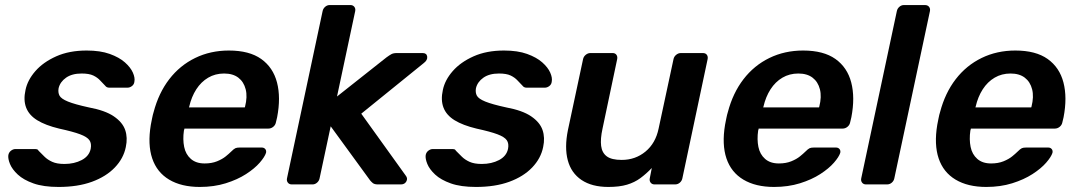

<svg xmlns="http://www.w3.org/2000/svg" viewBox="-20 -730 4260 760"><path d="M212 10Q152 10 112.5 -4Q73 -18 50.5 -39Q28 -60 19.5 -81Q11 -102 13 -116Q15 -127 23.5 -133.5Q32 -140 41 -140H120Q124 -140 127 -139Q130 -138 133 -133Q144 -122 156 -110Q168 -98 186.5 -89.5Q205 -81 235 -81Q274 -81 303.5 -96.5Q333 -112 339 -141Q343 -162 334 -175Q325 -188 297 -198.5Q269 -209 214 -221Q160 -234 127.5 -254Q95 -274 83.5 -304Q72 -334 81 -374Q89 -413 120 -448.5Q151 -484 202.5 -507Q254 -530 323 -530Q377 -530 414.5 -516.5Q452 -503 474.5 -483Q497 -463 506 -442.5Q515 -422 512 -407Q511 -396 502.5 -389.5Q494 -383 485 -383H412Q407 -383 403 -385Q399 -387 397 -390Q387 -400 376.5 -411.5Q366 -423 349.5 -431Q333 -439 303 -439Q265 -439 241.5 -422.5Q218 -406 212 -381Q209 -364 215.5 -351.5Q222 -339 249 -328Q276 -317 331 -305Q396 -293 430.5 -269.5Q465 -246 475.5 -215.5Q486 -185 478 -148Q469 -103 434.5 -67Q400 -31 344 -10.5Q288 10 212 10Z M771 10Q698 10 649.5 -19Q601 -48 582.5 -103Q564 -158 577 -236Q579 -246 582 -261.5Q585 -277 588 -286Q608 -362 650 -416.5Q692 -471 752.5 -500.5Q813 -530 886 -530Q967 -530 1014 -496.5Q1061 -463 1076.5 -403.5Q1092 -344 1077 -266L1072 -245Q1070 -235 1061.5 -228Q1053 -221 1042 -221H710Q710 -221 709.5 -218Q709 -215 708 -213Q703 -178 709 -148.5Q715 -119 735.5 -101Q756 -83 790 -83Q818 -83 839 -91.5Q860 -100 873.5 -111Q887 -122 894 -129Q906 -141 912 -143.5Q918 -146 929 -146H1016Q1025 -146 1030 -140Q1035 -134 1033 -125Q1028 -109 1008 -86Q988 -63 954 -41Q920 -19 873.5 -4.5Q827 10 771 10ZM728 -305H949L950 -308Q960 -347 952.5 -376.5Q945 -406 923.5 -422.5Q902 -439 867 -439Q832 -439 804 -422.5Q776 -406 757 -376.5Q738 -347 729 -308Z M1135 0Q1125 0 1119.5 -7Q1114 -14 1116 -24L1257 -686Q1259 -696 1267 -703Q1275 -710 1285 -710H1367Q1377 -710 1382.5 -703Q1388 -696 1386 -686L1314 -348L1510 -503Q1521 -511 1529 -515.5Q1537 -520 1551 -520H1653Q1669 -520 1671 -506Q1673 -492 1657 -480L1410 -280L1586 -35Q1595 -24 1588.5 -12Q1582 0 1567 0H1476Q1462 0 1455.5 -5.5Q1449 -11 1445 -16L1289 -230L1245 -24Q1243 -14 1235 -7Q1227 0 1217 0Z M1864 10Q1804 10 1764.5 -4Q1725 -18 1702.5 -39Q1680 -60 1671.5 -81Q1663 -102 1665 -116Q1667 -127 1675.5 -133.5Q1684 -140 1693 -140H1772Q1776 -140 1779 -139Q1782 -138 1785 -133Q1796 -122 1808 -110Q1820 -98 1838.5 -89.5Q1857 -81 1887 -81Q1926 -81 1955.5 -96.5Q1985 -112 1991 -141Q1995 -162 1986 -175Q1977 -188 1949 -198.5Q1921 -209 1866 -221Q1812 -234 1779.5 -254Q1747 -274 1735.5 -304Q1724 -334 1733 -374Q1741 -413 1772 -448.5Q1803 -484 1854.5 -507Q1906 -530 1975 -530Q2029 -530 2066.5 -516.5Q2104 -503 2126.5 -483Q2149 -463 2158 -442.5Q2167 -422 2164 -407Q2163 -396 2154.5 -389.5Q2146 -383 2137 -383H2064Q2059 -383 2055 -385Q2051 -387 2049 -390Q2039 -400 2028.5 -411.5Q2018 -423 2001.5 -431Q1985 -439 1955 -439Q1917 -439 1893.5 -422.5Q1870 -406 1864 -381Q1861 -364 1867.5 -351.5Q1874 -339 1901 -328Q1928 -317 1983 -305Q2048 -293 2082.5 -269.5Q2117 -246 2127.5 -215.5Q2138 -185 2130 -148Q2121 -103 2086.5 -67Q2052 -31 1996 -10.5Q1940 10 1864 10Z M2388 10Q2323 10 2282 -17.5Q2241 -45 2227.5 -95.5Q2214 -146 2228 -215L2288 -496Q2290 -506 2298.5 -513Q2307 -520 2317 -520H2405Q2415 -520 2420 -513Q2425 -506 2423 -496L2365 -221Q2356 -180 2359.5 -152.5Q2363 -125 2382 -111Q2401 -97 2441 -97Q2495 -97 2535 -130Q2575 -163 2587 -221L2646 -496Q2648 -506 2656.5 -513Q2665 -520 2675 -520H2762Q2773 -520 2778 -513Q2783 -506 2781 -496L2681 -24Q2679 -14 2671 -7Q2663 0 2652 0H2571Q2561 0 2555.5 -7Q2550 -14 2552 -24L2560 -65Q2538 -42 2515 -25Q2492 -8 2462 1Q2432 10 2388 10Z M3044 10Q2971 10 2922.5 -19Q2874 -48 2855.5 -103Q2837 -158 2850 -236Q2852 -246 2855 -261.5Q2858 -277 2861 -286Q2881 -362 2923 -416.5Q2965 -471 3025.5 -500.5Q3086 -530 3159 -530Q3240 -530 3287 -496.5Q3334 -463 3349.5 -403.5Q3365 -344 3350 -266L3345 -245Q3343 -235 3334.5 -228Q3326 -221 3315 -221H2983Q2983 -221 2982.5 -218Q2982 -215 2981 -213Q2976 -178 2982 -148.5Q2988 -119 3008.5 -101Q3029 -83 3063 -83Q3091 -83 3112 -91.5Q3133 -100 3146.5 -111Q3160 -122 3167 -129Q3179 -141 3185 -143.5Q3191 -146 3202 -146H3289Q3298 -146 3303 -140Q3308 -134 3306 -125Q3301 -109 3281 -86Q3261 -63 3227 -41Q3193 -19 3146.5 -4.5Q3100 10 3044 10ZM3001 -305H3222L3223 -308Q3233 -347 3225.5 -376.5Q3218 -406 3196.5 -422.5Q3175 -439 3140 -439Q3105 -439 3077 -422.5Q3049 -406 3030 -376.5Q3011 -347 3002 -308Z M3408 0Q3398 0 3392.5 -7Q3387 -14 3389 -24L3530 -686Q3532 -696 3540 -703Q3548 -710 3558 -710H3641Q3652 -710 3657.5 -703Q3663 -696 3661 -686L3520 -24Q3518 -14 3510 -7Q3502 0 3491 0Z M3884 10Q3811 10 3762.5 -19Q3714 -48 3695.5 -103Q3677 -158 3690 -236Q3692 -246 3695 -261.5Q3698 -277 3701 -286Q3721 -362 3763 -416.5Q3805 -471 3865.5 -500.5Q3926 -530 3999 -530Q4080 -530 4127 -496.5Q4174 -463 4189.5 -403.5Q4205 -344 4190 -266L4185 -245Q4183 -235 4174.5 -228Q4166 -221 4155 -221H3823Q3823 -221 3822.5 -218Q3822 -215 3821 -213Q3816 -178 3822 -148.5Q3828 -119 3848.5 -101Q3869 -83 3903 -83Q3931 -83 3952 -91.5Q3973 -100 3986.5 -111Q4000 -122 4007 -129Q4019 -141 4025 -143.5Q4031 -146 4042 -146H4129Q4138 -146 4143 -140Q4148 -134 4146 -125Q4141 -109 4121 -86Q4101 -63 4067 -41Q4033 -19 3986.5 -4.5Q3940 10 3884 10ZM3841 -305H4062L4063 -308Q4073 -347 4065.5 -376.5Q4058 -406 4036.5 -422.5Q4015 -439 3980 -439Q3945 -439 3917 -422.5Q3889 -406 3870 -376.5Q3851 -347 3842 -308Z"/></svg>

Font: Rubik Light Medium
Style: Italic
Weight: 500
Italic angle: -12°
Version: Version 2.104